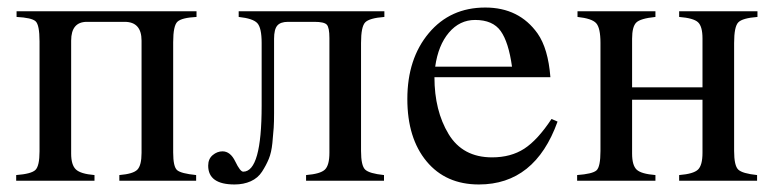

<svg xmlns="http://www.w3.org/2000/svg" viewBox="-20 -480 2055 510"><path d="M502 -450V-435Q463 -433 451.5 -422.5Q440 -412 440 -368V-75Q440 -37 450.5 -28Q461 -19 501 -15V0H297V-15Q334 -18 345 -29.5Q356 -41 356 -74V-372Q356 -422 311 -422H211Q169 -422 169 -372V-72Q169 -42 181.5 -30Q194 -18 231 -15V0H23V-15Q63 -18 74 -28.5Q85 -39 85 -78V-370Q85 -414 74.5 -423.5Q64 -433 24 -435V-450Z M1001 -450V-435Q961 -432 950 -420.5Q939 -409 939 -366V-79Q939 -40 950 -29.5Q961 -19 1000 -15V0H793V-15Q831 -18 843 -29.5Q855 -41 855 -74V-379Q855 -407 848 -414.5Q841 -422 815 -422H745Q725 -422 716.5 -412Q708 -402 708 -377V-179Q708 -156 707 -140.5Q706 -125 703.5 -100Q701 -75 694 -58Q687 -41 676 -24Q665 -7 646 1.5Q627 10 603 10Q533 10 533 -40Q533 -58 545 -68Q557 -78 571 -78Q592 -78 605 -51Q618 -24 626 -24Q675 -24 675 -199V-366Q675 -406 663.5 -418.5Q652 -431 614 -435V-450Z M1445 -164 1461 -157Q1401 10 1252 10Q1164 10 1113 -51.5Q1062 -113 1062 -217Q1062 -324 1119 -392Q1176 -460 1269 -460Q1359 -460 1408 -391Q1436 -351 1442 -275H1134Q1134 -186 1171.5 -124Q1209 -62 1287 -62Q1337 -62 1372.5 -85Q1408 -108 1445 -164ZM1136 -303H1340Q1331 -368 1310 -397.5Q1289 -427 1242 -427Q1201 -427 1172.5 -393.5Q1144 -360 1136 -303Z M1992 -450V-435Q1952 -432 1941 -420.5Q1930 -409 1930 -366V-79Q1930 -40 1941 -29.5Q1952 -19 1991 -15V0H1784V-15Q1822 -18 1834 -29.5Q1846 -41 1846 -74V-215H1659V-72Q1659 -41 1671 -29.5Q1683 -18 1721 -15V0H1513V-15Q1554 -18 1564.5 -27.5Q1575 -37 1575 -79V-366Q1575 -406 1563.5 -418.5Q1552 -431 1514 -435V-450H1721V-435Q1681 -431 1670 -420Q1659 -409 1659 -377V-248H1846V-378Q1846 -410 1834 -421Q1822 -432 1784 -435V-450Z"/></svg>

Font: STIX Math
Style: Regular
Weight: 400
Designer: MicroPress Inc., with final additions and corrections provided by Coen Hoffman, Elsevier (retired)
Version: Version 1.1.1